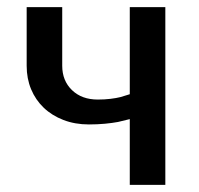

<svg xmlns="http://www.w3.org/2000/svg" viewBox="-20 -520 560 540"><path d="M230 -170Q191 -170 158.5 -182.5Q126 -195 103 -217Q80 -239 67.5 -269Q55 -299 55 -335V-500H155V-335Q155 -293 182.5 -266.5Q210 -240 255 -240Q274 -240 290.5 -242Q307 -244 319 -247Q333 -251 345 -255V-500H445V0H345V-185Q330 -181 312 -177Q296 -174 275 -172Q254 -170 230 -170Z"/></svg>

Font: Scada
Style: Regular
Weight: 400
Designer: Jovanny Lemonad
Foundry: Jovanny Lemonad
Version: Version 3.005; ttfautohint (v0.91) -l 8 -r 50 -G 200 -x 0 -w